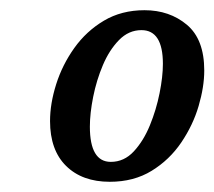

<svg xmlns="http://www.w3.org/2000/svg" viewBox="-20 -737 420 376"><path d="M195 -381Q141 -381 109.5 -412Q78 -443 78 -500Q78 -534 90 -572Q102 -610 125.5 -643Q149 -676 183.5 -696.5Q218 -717 263 -717Q312 -717 346 -688.5Q380 -660 380 -599Q380 -567 369 -529.5Q358 -492 335 -458Q312 -424 277 -402.5Q242 -381 195 -381ZM197 -420Q223 -420 242 -440.5Q261 -461 273.5 -491.5Q286 -522 292.5 -554.5Q299 -587 299 -612Q299 -678 257 -678Q232 -678 213 -658.5Q194 -639 181.5 -609.5Q169 -580 162.5 -547.5Q156 -515 156 -489Q156 -420 197 -420Z"/></svg>

Font: Noto Serif Condensed
Style: Italic
Weight: 400
Width: 3
Italic angle: -12°
Designer: Monotype Design Team
Foundry: Monotype Imaging Inc.
Version: Version 2.014; ttfautohint (v1.8.4.7-5d5b)